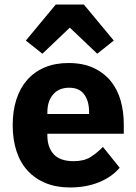

<svg xmlns="http://www.w3.org/2000/svg" viewBox="-20 -815 602 847"><path d="M288 12Q228 12 181 -7.5Q134 -27 101.5 -62.5Q69 -98 52.5 -149Q36 -200 36 -263Q36 -325 52 -375.5Q68 -426 99.5 -462Q131 -498 177 -517.5Q223 -537 282 -537Q347 -537 393.5 -515Q440 -493 469.5 -456Q499 -419 512.5 -370.5Q526 -322 526 -269V-225H189V-217Q189 -165 217 -134.5Q245 -104 305 -104Q351 -104 380 -122.5Q409 -141 434 -167L508 -75Q473 -34 416.5 -11Q360 12 288 12ZM285 -428Q240 -428 214.5 -398.5Q189 -369 189 -320V-312H373V-321Q373 -369 351.5 -398.5Q330 -428 285 -428ZM350 -795 482 -636 409 -578 288 -693 167 -578 94 -636 226 -795Z"/></svg>

Font: IBM Plex Sans Devanagari
Style: Bold
Weight: 700
Designer: Mike Abbink, Paul van der Laan, Pieter van Rosmalen, Erin McLaughlin
Foundry: Bold Monday
Version: Version 1.1